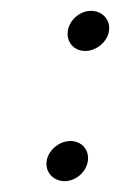

<svg xmlns="http://www.w3.org/2000/svg" viewBox="-20 -338 222 354"><path d="M66 -41C63 -21 78 -4 99 -4C120 -4 139 -21 142 -41C145 -61 131 -78 110 -78C89 -78 69 -61 66 -41ZM105 -281C102 -261 116 -244 137 -244C158 -244 178 -261 181 -281C184 -301 169 -318 148 -318C127 -318 108 -301 105 -281Z"/></svg>

Font: Charger Sport
Style: HLExtObl
Weight: 100
Designer: Jasper
Foundry: Cannot Into Space Fonts
Version: Version 1.1